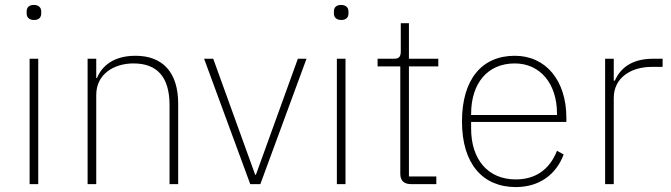

<svg xmlns="http://www.w3.org/2000/svg" viewBox="-20 -746 2719 778"><path d="M118 -665C139 -665 147 -677 147 -691V-700C147 -714 138 -726 117 -726C96 -726 88 -714 88 -700V-691C88 -677 97 -665 118 -665ZM100 0H135V-508H100Z M370 0V-361C370 -447 443 -489 521 -489C615 -489 667 -436 667 -320V0H702V-326C702 -452 640 -520 529 -520C441 -520 393 -479 373 -430H370V-508H335V0Z M994 0H1035L1222 -508H1187L1017 -38H1014L844 -508H807Z M1363 -665C1384 -665 1392 -677 1392 -691V-700C1392 -714 1383 -726 1362 -726C1341 -726 1333 -714 1333 -700V-691C1333 -677 1342 -665 1363 -665ZM1345 0H1380V-508H1345Z M1748 0V-31H1637V-477H1756V-508H1637V-652H1604V-539C1604 -517 1598 -508 1576 -508H1510V-477H1602V-42C1602 -15 1616 0 1645 0Z M2070 12C2167 12 2234 -40 2264 -120L2237 -135C2207 -59 2150 -19 2070 -19C1956 -19 1889 -101 1889 -225V-252H2275V-268C2275 -421 2191 -520 2066 -520C1933 -520 1852 -425 1852 -254C1852 -82 1936 12 2070 12ZM2066 -489C2168 -489 2237 -408 2237 -286V-280H1889V-284C1889 -408 1955 -489 2066 -489Z M2467 0V-349C2467 -432 2538 -475 2621 -475H2665V-508H2627C2536 -508 2493 -467 2471 -419H2467V-508H2432V0Z"/></svg>

Font: IBM Plex Thai ExtraLight
Style: Regular
Weight: 200
Designer: Mike Abbink, Paul van der Laan, Pieter van Rosmalen, Ben Mitchell, Mark Frömberg
Foundry: Bold Monday
Version: Version 1.0